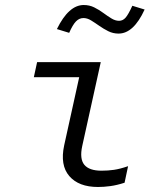

<svg xmlns="http://www.w3.org/2000/svg" viewBox="-20 -736 640 766"><path d="M371 10Q294 10 256.5 -33.5Q219 -77 236 -156L296 -428H115L128 -488H382L308 -153Q297 -102 316.5 -78.5Q336 -55 385 -55Q411 -55 435 -58.5Q459 -62 491 -73L477 -7Q446 3 420 6.5Q394 10 371 10ZM256 -605 207 -620Q254 -716 314 -716Q337 -716 356 -706.5Q375 -697 392 -684.5Q409 -672 424.5 -662.5Q440 -653 455 -653Q470 -653 481 -665.5Q492 -678 508 -713L557 -698Q513 -602 453 -602Q431 -602 412 -611.5Q393 -621 376 -633Q359 -645 343.5 -654.5Q328 -664 313 -664Q296 -664 283 -650.5Q270 -637 256 -605Z"/></svg>

Font: Red Hat Mono
Style: Italic
Weight: 400
Italic angle: -12°
Monospace: yes
Designer: Pentagram, MCKL
Foundry: MCKL
Version: Version 1.030